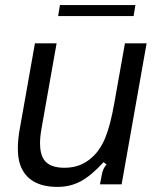

<svg xmlns="http://www.w3.org/2000/svg" viewBox="-20 -723 623 753"><path d="M59 -77Q50 -104 50 -141Q50 -178 58 -220L117 -553H202L143 -220Q137 -187 137 -161Q137 -119 153 -96Q175 -65 233 -65Q297 -65 341 -106Q373 -134 393 -183Q413 -232 428 -317L470 -553H555L457 0H372L379 -36Q383 -62 398 -78L386 -87Q339 -35 297.5 -12.5Q256 10 206 10Q90 10 59 -77ZM504 -660H208L215 -703H511Z"/></svg>

Font: Open Sauce Sans
Style: Italic
Weight: 400
Italic angle: -10°
Designer: Alfredo Marco Pradil
Foundry: Creative Sauce Fz LLC
Version: Version 1.477